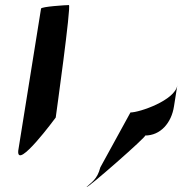

<svg xmlns="http://www.w3.org/2000/svg" viewBox="-20 -740 723 758"><path d="M52 -145C45 -65 200 -276 200 -276C201 -284 262 -720 252 -720C241 -720 143 -714 142 -706ZM322 -2C320 9 564 -205 553 -205C613 -205 657 -254 667 -321L680 -403C671 -344 531 -296 495 -296L376 -79C364 -31 340 -20 322 -2Z"/></svg>

Font: Ampere
Style: SCSuCndIta
Weight: 400
Version: Version 1